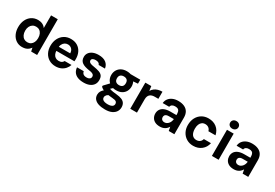

<svg xmlns="http://www.w3.org/2000/svg" viewBox="58 -1928 4788 3348"><g transform="rotate(30 2452.0 -254.0)"><path d="M281 12Q214 12 162 -22.5Q110 -57 81 -118Q52 -179 52 -258Q52 -340 82 -403Q112 -466 167 -502Q222 -538 294 -538Q345 -538 384 -519Q423 -500 447 -464V-720H582V0H462L447 -70Q432 -48 410 -29Q388 -10 357 1Q326 12 281 12ZM320 -106Q360 -106 389 -125Q418 -144 434.5 -179.5Q451 -215 451 -263Q451 -312 434.5 -347.5Q418 -383 389 -401.5Q360 -420 320 -420Q282 -420 252.5 -401Q223 -382 206 -347Q189 -312 189 -264Q189 -216 206 -180Q223 -144 252.5 -125Q282 -106 320 -106Z M956 12Q881 12 823.5 -22Q766 -56 734 -117Q702 -178 702 -258Q702 -340 734 -403Q766 -466 823 -502Q880 -538 956 -538Q1034 -538 1089 -504Q1144 -470 1173 -411Q1202 -352 1202 -277Q1202 -267 1201.5 -255Q1201 -243 1200 -230H799V-313H1067Q1065 -368 1034 -398.5Q1003 -429 957 -429Q923 -429 895.5 -411.5Q868 -394 851.5 -360Q835 -326 835 -274V-245Q835 -200 849.5 -167Q864 -134 891 -116Q918 -98 955 -98Q996 -98 1017 -111.5Q1038 -125 1051 -149H1188Q1174 -104 1141.5 -67Q1109 -30 1062 -9Q1015 12 956 12Z M1524 12Q1446 12 1395.5 -10.5Q1345 -33 1320 -72.5Q1295 -112 1292 -162H1427Q1430 -143 1440 -126.5Q1450 -110 1470.5 -100.5Q1491 -91 1522 -91Q1548 -91 1567 -98.5Q1586 -106 1595.5 -120Q1605 -134 1605 -152Q1605 -175 1592.5 -188.5Q1580 -202 1557 -210Q1534 -218 1500 -222Q1453 -229 1416.5 -240.5Q1380 -252 1354.5 -270Q1329 -288 1316 -315Q1303 -342 1303 -381Q1303 -426 1328 -461.5Q1353 -497 1400 -517.5Q1447 -538 1513 -538Q1609 -538 1662 -497Q1715 -456 1725 -386H1598Q1592 -409 1570 -421.5Q1548 -434 1512 -434Q1474 -434 1453.5 -420.5Q1433 -407 1433 -384Q1433 -369 1442 -356Q1451 -343 1474 -334Q1497 -325 1537 -319Q1608 -308 1653 -292Q1698 -276 1719.5 -245Q1741 -214 1740 -159Q1740 -106 1713 -67.5Q1686 -29 1637.5 -8.5Q1589 12 1524 12Z M2079 232Q2004 232 1949 214.5Q1894 197 1864 161.5Q1834 126 1834 74Q1834 36 1852 4Q1870 -28 1905 -53.5Q1940 -79 1991 -97L2048 -30Q1998 -15 1977 8Q1956 31 1956 59Q1956 83 1971 99Q1986 115 2013.5 122.5Q2041 130 2076 130Q2111 130 2137 122Q2163 114 2177 98.5Q2191 83 2191 60Q2191 30 2171 13.5Q2151 -3 2089 -7Q2036 -11 1995 -19Q1954 -27 1924 -37Q1894 -47 1873 -60Q1852 -73 1839 -86V-109L1947 -223L2050 -192L1917 -69L1956 -139Q1966 -132 1977 -126Q1988 -120 2005 -115.5Q2022 -111 2050 -106.5Q2078 -102 2122 -98Q2189 -92 2231.5 -74Q2274 -56 2294 -23.5Q2314 9 2314 57Q2314 103 2289.5 142.5Q2265 182 2213 207Q2161 232 2079 232ZM2080 -155Q2016 -155 1970 -180Q1924 -205 1899.5 -248.5Q1875 -292 1875 -346Q1875 -400 1899.5 -443.5Q1924 -487 1970 -512.5Q2016 -538 2080 -538Q2145 -538 2190.5 -512.5Q2236 -487 2260 -443.5Q2284 -400 2284 -346Q2284 -292 2260 -248.5Q2236 -205 2190.5 -180Q2145 -155 2080 -155ZM2080 -258Q2121 -258 2144.5 -279.5Q2168 -301 2168 -346Q2168 -391 2144.5 -412Q2121 -433 2080 -433Q2040 -433 2015 -412Q1990 -391 1990 -346Q1990 -301 2014.5 -279.5Q2039 -258 2080 -258ZM2169 -431 2147 -526H2355V-446Z M2457 0V-526H2577L2589 -435Q2609 -469 2639 -492Q2669 -515 2708 -526.5Q2747 -538 2795 -538V-395H2722Q2696 -395 2672.5 -389Q2649 -383 2630.5 -368Q2612 -353 2602 -328Q2592 -303 2592 -264V0Z M3057 12Q2996 12 2956 -9.5Q2916 -31 2896 -67.5Q2876 -104 2876 -147Q2876 -195 2899.5 -231Q2923 -267 2970.5 -287Q3018 -307 3089 -307H3210Q3210 -349 3203 -375.5Q3196 -402 3175.5 -415Q3155 -428 3116 -428Q3080 -428 3057 -413.5Q3034 -399 3028 -369H2897Q2902 -421 2930.5 -458.5Q2959 -496 3007 -517Q3055 -538 3117 -538Q3189 -538 3240.5 -514.5Q3292 -491 3318.5 -445.5Q3345 -400 3345 -335V0H3232L3217 -78Q3206 -58 3190.5 -41.5Q3175 -25 3155 -13Q3135 -1 3110.5 5.5Q3086 12 3057 12ZM3089 -92Q3112 -92 3132 -102Q3152 -112 3167.5 -129.5Q3183 -147 3192.5 -170Q3202 -193 3205 -220V-224H3104Q3074 -224 3055 -216Q3036 -208 3027.5 -193Q3019 -178 3019 -159Q3019 -138 3027.5 -123Q3036 -108 3052 -100Q3068 -92 3089 -92Z M3727 12Q3651 12 3592.5 -23Q3534 -58 3501 -119Q3468 -180 3468 -257Q3468 -341 3501 -404Q3534 -467 3592.5 -502.5Q3651 -538 3727 -538Q3825 -538 3891 -486Q3957 -434 3976 -342H3833Q3824 -379 3795.5 -401Q3767 -423 3726 -423Q3688 -423 3661 -403.5Q3634 -384 3620 -348.5Q3606 -313 3606 -263Q3606 -226 3614 -196Q3622 -166 3637 -145.5Q3652 -125 3674.5 -114Q3697 -103 3726 -103Q3754 -103 3775.5 -112.5Q3797 -122 3812 -140.5Q3827 -159 3833 -184H3976Q3958 -95 3891 -41.5Q3824 12 3727 12Z M4101 0V-526H4236V0ZM4169 -588Q4132 -588 4109 -609.5Q4086 -631 4086 -664Q4086 -697 4109 -718.5Q4132 -740 4169 -740Q4206 -740 4229.5 -718.5Q4253 -697 4253 -664Q4253 -631 4229.5 -609.5Q4206 -588 4169 -588Z M4545 12Q4484 12 4444 -9.5Q4404 -31 4384 -67.5Q4364 -104 4364 -147Q4364 -195 4387.5 -231Q4411 -267 4458.5 -287Q4506 -307 4577 -307H4698Q4698 -349 4691 -375.5Q4684 -402 4663.5 -415Q4643 -428 4604 -428Q4568 -428 4545 -413.5Q4522 -399 4516 -369H4385Q4390 -421 4418.5 -458.5Q4447 -496 4495 -517Q4543 -538 4605 -538Q4677 -538 4728.5 -514.5Q4780 -491 4806.5 -445.5Q4833 -400 4833 -335V0H4720L4705 -78Q4694 -58 4678.5 -41.5Q4663 -25 4643 -13Q4623 -1 4598.5 5.5Q4574 12 4545 12ZM4577 -92Q4600 -92 4620 -102Q4640 -112 4655.5 -129.5Q4671 -147 4680.5 -170Q4690 -193 4693 -220V-224H4592Q4562 -224 4543 -216Q4524 -208 4515.5 -193Q4507 -178 4507 -159Q4507 -138 4515.5 -123Q4524 -108 4540 -100Q4556 -92 4577 -92Z"/></g></svg>

Font: DM Sans 9pt
Style: Bold
Weight: 700
Version: Version 4.004;gftools[0.9.30]